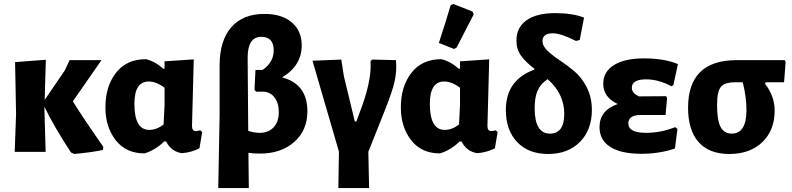

<svg xmlns="http://www.w3.org/2000/svg" viewBox="-20 -775 4040 980"><path d="M55 0 62 -191 57 -458 214 -470 208 -265 311 -416 335 -468H498L352 -258Q390 -194 507 -26L506 -10Q454 2 359 11L342 3Q255 -130 207 -230V-207L213 0Z M718 8Q623 8 570.5 -59.5Q518 -127 518 -227Q518 -334 572 -403.5Q626 -473 725 -473Q773 -461 813 -424L820 -425V-462L969 -472L960 -132Q960 -106 980 -106Q987 -106 1002 -110L1012 -101L998 -18Q957 3 908 7Q853 -2 828 -53H818Q773 -9 718 8ZM666 -245Q666 -112 742 -112Q780 -112 815 -140L820 -240V-327Q778 -359 739 -359Q666 -359 666 -245Z M1094 185 1101 -191V-442Q1101 -568 1160.5 -636Q1220 -704 1330 -704Q1418 -704 1469 -661Q1520 -618 1520 -543Q1520 -440 1420 -380Q1549 -346 1549 -207Q1549 -110 1482 -50.5Q1415 9 1306 9Q1275 9 1248 5L1250 185ZM1244 -481 1247 -107Q1277 -97 1306 -97Q1350 -97 1376.5 -125Q1403 -153 1403 -203Q1403 -250 1380.5 -278.5Q1358 -307 1321 -307H1287L1279 -317L1284 -418H1320Q1377 -457 1377 -518Q1377 -587 1314 -587Q1244 -587 1244 -481Z M1707 185 1710 -1 1575 -465 1722 -471 1735 -387 1791 -155H1799L1831 -242Q1878 -377 1871 -462L1879 -471L2001 -468Q2006 -413 1994.5 -360.5Q1983 -308 1940 -201L1860 0L1864 185Z M2280 -748 2293 -755 2392 -716 2398 -702Q2381 -668 2311 -533L2298 -525L2220 -556Q2258 -671 2280 -748ZM2226 8Q2131 8 2078.5 -59.5Q2026 -127 2026 -227Q2026 -334 2080 -403.5Q2134 -473 2233 -473Q2281 -461 2321 -424L2328 -425V-462L2477 -472L2468 -132Q2468 -106 2488 -106Q2495 -106 2510 -110L2520 -101L2506 -18Q2465 3 2416 7Q2361 -2 2336 -53H2326Q2281 -9 2226 8ZM2174 -245Q2174 -112 2250 -112Q2288 -112 2323 -140L2328 -240V-327Q2286 -359 2247 -359Q2174 -359 2174 -245Z M2778 11Q2678 11 2620 -49.5Q2562 -110 2562 -214Q2562 -366 2706 -419L2708 -424Q2663 -458 2639.5 -490.5Q2616 -523 2616 -569Q2616 -635 2667.5 -671.5Q2719 -708 2813 -708Q2904 -708 2961 -685L2939 -571L2920 -566Q2843 -605 2802 -605Q2749 -605 2749 -565Q2749 -540 2775 -515.5Q2801 -491 2838 -466.5Q2875 -442 2912 -411Q2949 -380 2975 -329Q3001 -278 3001 -214Q3001 -112 2940 -50.5Q2879 11 2778 11ZM2709 -223Q2709 -93 2787 -93Q2860 -93 2860 -194Q2860 -297 2775 -371Q2740 -348 2724.5 -313.5Q2709 -279 2709 -223Z M3253 10Q3150 10 3095 -25Q3040 -60 3040 -126Q3040 -212 3133 -244Q3059 -279 3059 -347Q3059 -409 3114 -443Q3169 -477 3266 -477Q3371 -477 3440 -448L3417 -340L3406 -335Q3341 -370 3278 -370Q3205 -370 3205 -327Q3205 -300 3241 -283L3380 -284L3385 -275L3377 -188H3251Q3187 -188 3187 -145Q3187 -97 3278 -97Q3353 -97 3426 -126L3438 -117L3425 -17Q3346 10 3253 10Z M3702 11Q3600 11 3546 -49.5Q3492 -110 3492 -225Q3492 -468 3740 -468H3985L3990 -459L3982 -355H3888L3885 -347Q3934 -284 3934 -211Q3934 -110 3871 -49.5Q3808 11 3702 11ZM3715 -93Q3790 -93 3790 -213Q3790 -281 3771 -355H3732Q3678 -355 3659 -331Q3640 -307 3640 -238Q3640 -161 3658 -127Q3676 -93 3715 -93Z"/></svg>

Font: Alegreya Sans ExtraBold
Style: Regular
Weight: 800
Designer: Juan Pablo del Peral
Foundry: Huerta Tipografica
Version: Version 2.007